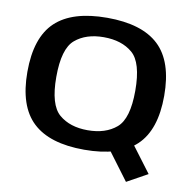

<svg xmlns="http://www.w3.org/2000/svg" viewBox="-88 -767 969 984"><g transform="rotate(10 397.0 -275.0)"><path d="M631.5 130.5 739 71 604.5 -108 493 -55ZM391.5 5.5Q573 5.5 660.5 -77Q748 -159.5 748 -337.5Q748 -516 660.5 -598.5Q573 -681 391.5 -681Q210.5 -681 123.2 -598.8Q36 -516.5 36 -337.5Q36 -159.5 123.5 -77Q211 5.5 391.5 5.5ZM391.5 -96Q299 -96 242.8 -144Q186.5 -192 186.5 -337.5Q186.5 -484.5 242.8 -532.2Q299 -580 391.5 -580Q485 -580 541.2 -532.2Q597.5 -484.5 597.5 -337.5Q597.5 -192 541.2 -144Q485 -96 391.5 -96Z"/></g></svg>

Font: Anybody SemiExpanded SemiBold
Style: Regular
Weight: 600
Width: 6
Designer: Tyler Finck
Foundry: Etcetera Type Company
Version: Version 1.113;gftools[0.9.25]